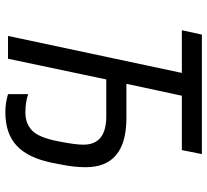

<svg xmlns="http://www.w3.org/2000/svg" viewBox="-48 -706 764 707"><g transform="rotate(90 333.5 -352.0)"><path d="M512.2 -277.8Q512.2 -361.8 408.2 -361.8H272L195.8 0H111.8L248 -640.1H90.8L106.9 -713.9H546.9L532.2 -640.1H332L288.1 -436H414.1Q595.2 -436 595.2 -286.1Q595.2 -244.6 585.9 -198.2L579.1 -163.1Q561 -73.7 516.1 -32Q471.2 9.8 393.1 9.8Q358.9 9.8 326.2 0V-74.2Q355.5 -64 394.5 -64Q433.6 -64 459.5 -88.1Q485.4 -112.3 499 -180.7Q512.7 -249 512.2 -277.8Z"/></g></svg>

Font: OpenSans-Italic
Style: Italic
Weight: 400
Italic angle: -12°
Foundry: Ascender Corporation
Version: Version 1.10